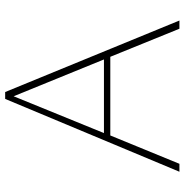

<svg xmlns="http://www.w3.org/2000/svg" viewBox="-6 -692 698 725"><g transform="rotate(-90 342.5 -329.0)"><path d="M491 -261H194L87 0H57L332 -658H358L628 0H597ZM481 -285 342 -626 203 -285Z"/></g></svg>

Font: Ysabeau Infant Extralight
Style: Regular
Weight: 200
Designer: Christian Thalmann (Catharsis Fonts)
Version: Version 0.003